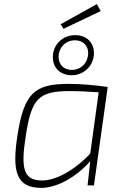

<svg xmlns="http://www.w3.org/2000/svg" viewBox="-20 -902 606 934"><path d="M470 -848 451 -882 275 -784 289 -762ZM329 -536C389 -536 437 -584 437 -643C437 -695 402 -731 345 -731C284 -731 237 -684 237 -624C237 -573 272 -536 329 -536ZM345 -706C385 -706 409 -678 409 -644C409 -601 378 -562 329 -562C287 -562 265 -591 265 -627C265 -668 297 -706 345 -706ZM313 -494C148 -494 97 -449 65 -244C37 -64 61 12 181 12C251 12 345 -34 419 -118L406 0H437L504 -479C440 -488 374 -494 313 -494ZM419 -155C339 -70 249 -24 185 -24C93 -24 81 -83 105 -239C133 -423 167 -459 321 -459C362 -459 403 -457 460 -453Z"/></svg>

Font: Exo 2 Extra Light
Style: Italic
Weight: 250
Italic angle: -8°
Designer: Natanael Gama
Version: Version 1.001;PS 001.001;hotconv 1.0.88;makeotf.lib2.5.64775